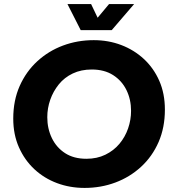

<svg xmlns="http://www.w3.org/2000/svg" viewBox="-20 -910 844 942"><path d="M395 12Q323 12 260 -11.5Q197 -35 149 -79.5Q101 -124 73 -187Q45 -250 45 -328Q45 -417 76.5 -488Q108 -559 163 -609.5Q218 -660 289 -686.5Q360 -713 440 -713Q512 -713 575 -689Q638 -665 686 -620.5Q734 -576 761.5 -513.5Q789 -451 789 -372Q789 -284 758 -213Q727 -142 672 -91.5Q617 -41 546 -14.5Q475 12 395 12ZM404 -131Q456 -131 497 -151Q538 -171 566 -204.5Q594 -238 608.5 -280Q623 -322 623 -366Q623 -422 600.5 -468Q578 -514 535 -541.5Q492 -569 430 -569Q378 -569 337 -549.5Q296 -530 268.5 -496Q241 -462 226.5 -420.5Q212 -379 212 -335Q212 -279 234.5 -232.5Q257 -186 299.5 -158.5Q342 -131 404 -131ZM376 -762 311 -890H427L459 -823L515 -890H638L528 -762Z"/></svg>

Font: MuseoModerno Thin
Style: Bold Italic
Weight: 700
Italic angle: -9°
Version: Version 1.003